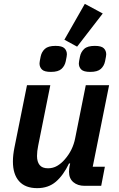

<svg xmlns="http://www.w3.org/2000/svg" viewBox="-20 -964 616 996"><path d="M241 -522 178 -208Q172 -179 172 -155Q172 -125 185.5 -108Q199 -91 229 -91Q255 -91 276.5 -103.5Q298 -116 316 -137Q358 -185 370 -247L425 -522H546L461 -99H524L505 0H419Q383 0 360.5 -19Q338 -38 338 -73Q338 -81 339 -89Q340 -97 341 -103L344 -116H338Q309 -55 270 -21.5Q231 12 173 12Q111 12 79 -24Q47 -60 47 -126Q47 -144 49 -161.5Q51 -179 55 -199L120 -522ZM380 -722 314 -758 420 -944 513 -894ZM244 -591Q210 -591 197.5 -603.5Q185 -616 185 -635Q185 -640 186.5 -648Q188 -656 191 -671Q196 -695 213 -710.5Q230 -726 268 -726Q302 -726 314.5 -713.5Q327 -701 327 -682Q327 -677 325.5 -669Q324 -661 321 -646Q316 -622 299 -606.5Q282 -591 244 -591ZM448 -591Q414 -591 401.5 -603.5Q389 -616 389 -635Q389 -640 390.5 -648Q392 -656 395 -671Q400 -695 417 -710.5Q434 -726 472 -726Q506 -726 518.5 -713.5Q531 -701 531 -682Q531 -677 529.5 -669Q528 -661 525 -646Q520 -622 503 -606.5Q486 -591 448 -591Z"/></svg>

Font: IBM Plex Sans SmBld
Style: Italic
Weight: 600
Italic angle: -11°
Designer: Mike Abbink, Paul van der Laan, Pieter van Rosmalen
Foundry: Bold Monday
Version: Version 3.005